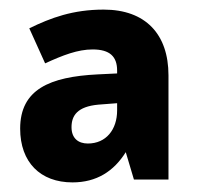

<svg xmlns="http://www.w3.org/2000/svg" viewBox="-20 -742 411 400"><path d="M196 -722C132 -722 86 -705 41 -683L74 -610C111 -627 142 -639 173 -639C209 -639 224 -624 224 -595V-589L183 -587C84 -582 22 -556 22 -474C22 -404 64 -362 131 -362C181 -362 217 -385 242 -425L259 -368H331V-585C331 -671 283 -722 196 -722ZM185 -524 224 -527V-512C224 -472 201 -443 163 -443C143 -443 129 -454 129 -477C129 -501 141 -520 185 -524Z"/></svg>

Font: Noto Sans Sinhala UI SemiCondensed ExtraBold
Style: Regular
Weight: 800
Width: 4
Designer: Jelle Bosma - Monotype Design Team
Foundry: Monotype Imaging Inc.
Version: Version 2.006